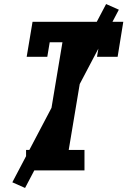

<svg xmlns="http://www.w3.org/2000/svg" viewBox="-20 -843 640 950"><path d="M109 0V-101H200L289 -634H226L214 -562H112L141 -735H590L562 -562H460L472 -634H409L320 -101H398V0ZM104 87 41 59 505 -823 568 -795Z"/></svg>

Font: Iosevka Slab Extended
Style: Bold Italic
Weight: 700
Width: 7
Italic angle: -9°
Monospace: yes
Designer: Belleve Invis
Foundry: Belleve Invis
Version: Version 11.1.0; ttfautohint (v1.8.3)